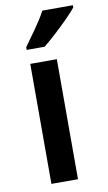

<svg xmlns="http://www.w3.org/2000/svg" viewBox="-87 -861 481 854"><g transform="rotate(-10 153.0 -434.0)"><path d="M194 -51H74V-593H194ZM306 -807Q291 -788 263 -760Q235 -732 204.5 -704Q174 -676 150 -657H69V-669Q93 -702 121.5 -742.5Q150 -783 168 -817H306Z"/></g></svg>

Font: Noto Sans Tamil UI SemiCondensed SemiBold
Style: Regular
Weight: 600
Width: 4
Designer: Jelle Bosma - Monotype Design Team
Foundry: Monotype Imaging Inc.
Version: Version 2.004; ttfautohint (v1.8.4.7-5d5b)